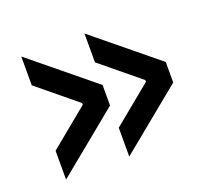

<svg xmlns="http://www.w3.org/2000/svg" viewBox="-85 -595 705 651"><g transform="rotate(-20 267.0 -269.0)"><path d="M50 -151 190 -266V-272L50 -387V-491L276 -306V-232L50 -47ZM278 -151 418 -266V-272L278 -387V-491L504 -306V-232L278 -47Z"/></g></svg>

Font: Chakra Petch Medium
Style: Regular
Weight: 500
Designer: Katatrad Aksorn Co.,Ltd.
Foundry: Cadson Demak Co.,Ltd.
Version: Version 1.000; ttfautohint (v1.6)